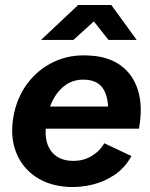

<svg xmlns="http://www.w3.org/2000/svg" viewBox="-20 -732 598 764"><path d="M254 12Q176 8 122 -28.5Q68 -65 44 -126Q20 -187 33 -265Q46 -342 88.5 -399Q131 -456 194.5 -486Q258 -516 334 -511Q409 -508 459 -472.5Q509 -437 529 -373Q549 -309 533 -220H162Q159 -180 171.5 -151.5Q184 -123 208 -108Q232 -93 265 -92Q308 -90 342.5 -110Q377 -130 395 -162L503 -111Q478 -65 437 -37Q396 -9 348.5 2.5Q301 14 254 12ZM179 -308H410Q408 -356 386.5 -384.5Q365 -413 317 -415Q269 -417 233.5 -388Q198 -359 179 -308ZM143 -573 291 -712H422V-709L272 -573ZM412 -573 304 -709 305 -712H423L524 -573Z"/></svg>

Font: Figtree
Style: Bold Italic
Weight: 700
Italic angle: -9.5°
Foundry: Erik Kennedy
Version: Version 2.001;gftools[0.9.30]